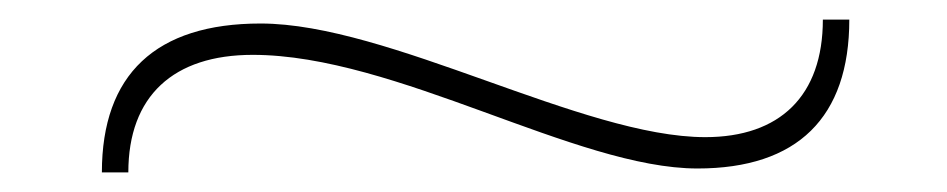

<svg xmlns="http://www.w3.org/2000/svg" viewBox="-20 -356 967 196"><path d="M238 -300C384 -300 568 -184 692 -184C794 -184 847 -236 847 -336H820C820 -258 776 -216 700 -216C575 -216 377 -332 246 -332C139 -332 84 -280 84 -180H111C111 -258 157 -300 238 -300Z"/></svg>

Font: Sprat Extended Medium
Style: Regular
Weight: 500
Width: 9
Designer: Ethan Nakache
Foundry: Collletttivo
Version: Version 2.000;Glyphs 3.2 (3217)